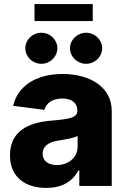

<svg xmlns="http://www.w3.org/2000/svg" viewBox="-20 -918 628 948"><path d="M209 9.8C284.7 9.8 337.4 -20.5 367.2 -76.7H371.6V0H531.7V-370.6C531.7 -487.8 424.8 -552.7 289.1 -552.7C152.3 -552.7 66.4 -488.8 44.9 -395.5L199.2 -375.5C208.5 -409.7 240.2 -431.6 287.6 -431.6C334 -431.6 361.8 -410.2 361.8 -372.6V-370.6C361.8 -336.9 324.7 -330.1 232.4 -322.3C122.1 -313 29.3 -272.5 29.3 -151.4C29.3 -43.5 104 9.8 209 9.8ZM438 -897.9H150.4V-814H438ZM184.1 -603C228 -603 263.2 -637.7 263.2 -679.7C263.2 -721.7 228 -756.3 184.1 -756.3C140.6 -756.3 105 -721.7 105 -679.7C105 -637.7 140.6 -603 184.1 -603ZM404.8 -603C448.7 -603 484.4 -637.7 484.4 -679.7C484.4 -721.7 448.7 -756.3 404.8 -756.3C361.3 -756.3 325.7 -721.7 325.7 -679.7C325.7 -637.7 361.3 -603 404.8 -603ZM260.7 -103C219.7 -103 190.4 -122.6 190.4 -159.2C190.4 -195.3 218.8 -216.8 269 -224.1C300.8 -229 343.8 -236.3 363.3 -246.6V-194.3C363.3 -140.6 317.9 -103 260.7 -103Z"/></svg>

Font: Inter ExtraBold
Style: Regular
Weight: 800
Designer: Rasmus Andersson
Foundry: rsms
Version: Version 4.001;git-9221beed3